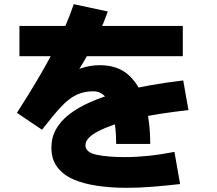

<svg xmlns="http://www.w3.org/2000/svg" viewBox="-20 -839 1040 919"><path d="M73 -570V-715H855V-570ZM699 -150H536Q536 -216 525.5 -273.5Q515 -331 491 -366.5Q467 -402 427 -402Q382 -402 346 -385Q310 -368 272.5 -328Q235 -288 181 -218L61 -299Q165 -460 230.5 -584.5Q296 -709 333 -819L496 -784Q459 -680 405 -585.5Q351 -491 292.5 -405.5Q234 -320 184 -242L108 -288Q196 -403 279.5 -465Q363 -527 458 -527Q544 -527 597 -478.5Q650 -430 674.5 -345Q699 -260 699 -150ZM815 -112 842 42Q780 49 714.5 54.5Q649 60 586 60Q512 60 446.5 50.5Q381 41 331.5 19.5Q282 -2 254 -39.5Q226 -77 226 -133Q226 -181 248.5 -221Q271 -261 313 -293Q355 -325 413 -350.5Q471 -376 541.5 -395.5Q612 -415 692 -429.5Q772 -444 857 -454L882 -312Q810 -304 745.5 -294Q681 -284 626 -271Q571 -258 527.5 -243Q484 -228 452.5 -212Q421 -196 405 -179Q389 -162 389 -144Q389 -110 441 -98.5Q493 -87 579 -87Q630 -87 689 -93Q748 -99 815 -112Z"/></svg>

Font: Murecho Thin ExtraBold
Style: Regular
Weight: 800
Version: Version 1.010